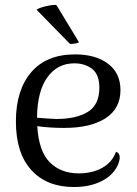

<svg xmlns="http://www.w3.org/2000/svg" viewBox="-20 -740 551 773"><path d="M462 -106Q462 -96 456 -79Q437 -35 389.5 -11Q342 13 278 13Q168 13 106 -55.5Q44 -124 44 -251Q44 -377 105.5 -449Q167 -521 282 -521Q365 -521 415 -483.5Q465 -446 465 -377Q465 -303 405 -264Q345 -225 238 -225Q179 -225 130 -232Q136 -131 180.5 -86.5Q225 -42 297 -42Q352 -42 392 -64.5Q432 -87 447 -129Q462 -124 462 -106ZM129 -266Q177 -262 207 -261Q287 -261 333.5 -289.5Q380 -318 380 -387Q380 -440 351 -462.5Q322 -485 279 -485Q211 -485 170.5 -428.5Q130 -372 129 -266ZM207 -720 298 -570Q295 -567 283.5 -565Q272 -563 262 -563L127 -701Q137 -708 163 -714.5Q189 -721 207 -720Z"/></svg>

Font: Arima Madurai
Style: Regular
Weight: 400
Designer: Joana Correia and Natanael Gama
Foundry: NDISCOVER
Version: Version 1.019